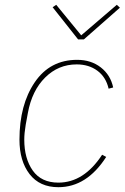

<svg xmlns="http://www.w3.org/2000/svg" viewBox="-20 -767 519 799"><path d="M329 -603H305L199 -737L214 -747L318 -620L466 -747L479 -735ZM223 12Q145 12 103 -42.5Q61 -97 61 -186Q61 -331 124.5 -424.5Q188 -518 301 -518Q359 -518 399.5 -486.5Q440 -455 451 -403L432 -398Q421 -446 385.5 -472.5Q350 -499 299 -499Q223 -499 168 -444.5Q113 -390 96 -297L87 -248Q81 -212 81 -186Q81 -107 116.5 -57Q152 -7 223 -7Q329 -7 405 -123L422 -114Q341 12 223 12Z"/></svg>

Font: IBM Plex Sans Thin
Style: Italic
Weight: 100
Italic angle: -11.31°
Designer: Mike Abbink, Paul van der Laan, Pieter van Rosmalen
Foundry: Bold Monday
Version: Version 3.0